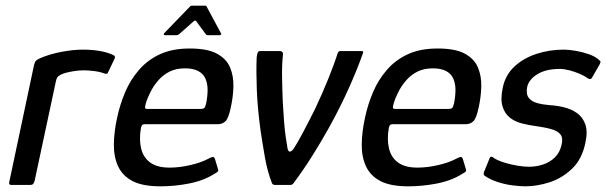

<svg xmlns="http://www.w3.org/2000/svg" viewBox="-20 -652 2138 677"><path d="M271 -477Q337 -477 377 -459Q384 -456 385 -453Q386 -450 384 -445L362 -399Q360 -393 356.5 -392Q353 -391 348 -393Q332 -399 311.5 -401.5Q291 -404 275 -404Q259 -404 243 -401.5Q227 -399 215 -396Q203 -393 197 -390Q191 -387 185.5 -383Q180 -379 177 -365L102 -14Q99 -5 96 -2.5Q93 0 87 0H19Q16 0 13.5 -2Q11 -4 13 -12L99 -418Q102 -433 107 -438Q112 -443 122 -447Q154 -461 196 -469Q238 -477 271 -477Z M393 -237Q403 -284 421.5 -327.5Q440 -371 470.5 -406Q501 -441 544.5 -461Q588 -481 649 -481Q712 -481 745.5 -462.5Q779 -444 791.5 -413.5Q804 -383 803 -346.5Q802 -310 794 -274Q786 -235 775 -224.5Q764 -214 748 -214H490Q486 -214 482.5 -212Q479 -210 477 -201Q470 -161 477.5 -129Q485 -97 509.5 -79Q534 -61 578 -61Q613 -61 651.5 -70Q690 -79 714 -92Q723 -97 729.5 -98.5Q736 -100 739 -88L748 -58Q751 -50 748 -47Q745 -44 736 -39Q698 -15 647 -5Q596 5 546 5Q483 5 447.5 -13.5Q412 -32 396.5 -65.5Q381 -99 381.5 -143Q382 -187 393 -237ZM707 -288Q712 -313 712 -335Q712 -357 704.5 -374.5Q697 -392 679 -401.5Q661 -411 632 -411Q601 -411 578 -399.5Q555 -388 538.5 -369Q522 -350 511 -328.5Q500 -307 494 -287Q491 -276 491.5 -272Q492 -268 499 -268Q546 -268 593.5 -268Q641 -268 688 -268Q697 -268 700.5 -271.5Q704 -275 707 -288ZM561 -528Q558 -528 557.5 -530.5Q557 -533 559 -535L649 -628Q652 -632 657 -632H703Q708 -632 709 -628L759 -535Q761 -533 759.5 -530.5Q758 -528 754 -528H712Q708 -528 706 -531L672 -577Q668 -582 663 -577L611 -531Q607 -528 603 -528Z M949 0Q942 0 939 -6Q923 -47 914.5 -95Q906 -143 899 -190Q888 -270 885.5 -335.5Q883 -401 885 -449Q886 -460 888.5 -466Q891 -472 897 -472H967Q972 -472 975 -469Q978 -466 978 -461Q974 -428 974.5 -386Q975 -344 977 -294Q979 -257 981.5 -225Q984 -193 987.5 -168.5Q991 -144 994 -128Q997 -116 1003 -117.5Q1009 -119 1015 -127Q1027 -145 1046.5 -181.5Q1066 -218 1091 -268Q1117 -323 1138.5 -376.5Q1160 -430 1171 -465Q1174 -472 1179 -472H1256Q1262 -472 1260 -465Q1240 -408 1209 -339Q1178 -270 1139 -200Q1111 -150 1080.5 -101.5Q1050 -53 1015 -6Q1010 0 1005 0Z M1267 -237Q1277 -284 1295.5 -327.5Q1314 -371 1344.5 -406Q1375 -441 1418.5 -461Q1462 -481 1523 -481Q1586 -481 1619.5 -462.5Q1653 -444 1665.5 -413.5Q1678 -383 1677 -346.5Q1676 -310 1668 -274Q1660 -235 1649 -224.5Q1638 -214 1622 -214H1364Q1360 -214 1356.5 -212Q1353 -210 1351 -201Q1344 -161 1351.5 -129Q1359 -97 1383.5 -79Q1408 -61 1452 -61Q1487 -61 1525.5 -70Q1564 -79 1588 -92Q1597 -97 1603.5 -98.5Q1610 -100 1613 -88L1622 -58Q1625 -50 1622 -47Q1619 -44 1610 -39Q1572 -15 1521 -5Q1470 5 1420 5Q1357 5 1321.5 -13.5Q1286 -32 1270.5 -65.5Q1255 -99 1255.5 -143Q1256 -187 1267 -237ZM1581 -288Q1586 -313 1586 -335Q1586 -357 1578.5 -374.5Q1571 -392 1553 -401.5Q1535 -411 1506 -411Q1475 -411 1452 -399.5Q1429 -388 1412.5 -369Q1396 -350 1385 -328.5Q1374 -307 1368 -287Q1365 -276 1365.5 -272Q1366 -268 1373 -268Q1420 -268 1467.5 -268Q1515 -268 1562 -268Q1571 -268 1574.5 -271.5Q1578 -275 1581 -288Z M1706 -93Q1708 -100 1713 -99.5Q1718 -99 1721 -95Q1735 -86 1757.5 -79Q1780 -72 1803.5 -68Q1827 -64 1845 -64Q1871 -64 1895 -72Q1919 -80 1936.5 -97Q1954 -114 1960 -141Q1966 -165 1956.5 -177.5Q1947 -190 1924.5 -196.5Q1902 -203 1865 -208Q1843 -211 1819.5 -217Q1796 -223 1778 -237Q1760 -251 1752 -276.5Q1744 -302 1753 -344Q1762 -387 1793 -416.5Q1824 -446 1870 -461.5Q1916 -477 1968 -477Q1985 -477 2009 -473Q2033 -469 2056 -461Q2079 -453 2093 -440Q2098 -436 2097.5 -433.5Q2097 -431 2095 -426L2068 -379Q2064 -370 2054 -375Q2042 -384 2024.5 -391.5Q2007 -399 1988 -404Q1969 -409 1954 -409Q1905 -409 1875 -390.5Q1845 -372 1839 -346Q1834 -321 1844 -307.5Q1854 -294 1874.5 -288.5Q1895 -283 1920 -281Q1942 -280 1967.5 -274Q1993 -268 2013.5 -254Q2034 -240 2043.5 -214.5Q2053 -189 2044 -148Q2032 -90 1996.5 -56.5Q1961 -23 1917 -9Q1873 5 1832 5Q1814 5 1786.5 1.5Q1759 -2 1732.5 -11Q1706 -20 1688 -33Q1684 -38 1686 -44Z"/></svg>

Font: Glory Thin Medium
Style: Italic
Weight: 500
Italic angle: -12°
Version: Version 1.011